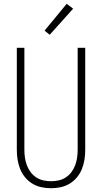

<svg xmlns="http://www.w3.org/2000/svg" viewBox="-20 -988 540 1016"><path d="M250 8Q224 8 198.5 2.5Q173 -3 151 -16.5Q129 -30 112.5 -50Q96 -70 86.5 -94Q77 -118 73 -143.5Q69 -169 69 -195V-735H109V-195Q109 -174 112 -153.5Q115 -133 122 -114Q129 -95 141.5 -78Q154 -61 171.5 -49.5Q189 -38 209 -33.5Q229 -29 250 -29Q271 -29 291 -33.5Q311 -38 328.5 -49.5Q346 -61 358.5 -78Q371 -95 378 -114Q385 -133 388 -153.5Q391 -174 391 -195V-735H431V-195Q431 -169 427 -143.5Q423 -118 413.5 -94Q404 -70 387.5 -50Q371 -30 349 -16.5Q327 -3 301.5 2.5Q276 8 250 8ZM243 -804 216 -826 333 -968 367 -942Z"/></svg>

Font: Iosevka SS04 Extralight
Style: Regular
Weight: 200
Monospace: yes
Designer: Belleve Invis
Foundry: Belleve Invis
Version: Version 19.0.0; ttfautohint (v1.8.4)